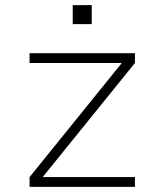

<svg xmlns="http://www.w3.org/2000/svg" viewBox="-20 -727 640 747"><path d="M95 0V-38L454 -482H95V-520H505V-482L146 -38H505V0ZM263 -633V-707H337V-633Z"/></svg>

Font: Iosevka SS04 XLt Ex
Style: Regular
Weight: 200
Width: 7
Monospace: yes
Designer: Belleve Invis
Foundry: Belleve Invis
Version: Version 19.0.0; ttfautohint (v1.8.4)